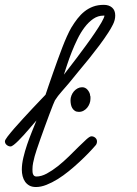

<svg xmlns="http://www.w3.org/2000/svg" viewBox="-57 -753 552 776"><path d="M-14.2 -161.1Q-22.5 -161.1 -29.8 -167Q-37.1 -172.9 -37.1 -182.1Q-37.1 -187 -26.4 -201.2Q-15.6 -215.3 0.7 -234.1Q17.1 -252.9 36.9 -274.4Q56.6 -295.9 74.7 -315.2Q92.8 -334.5 107.2 -349.4Q121.6 -364.3 127 -370.1Q132.3 -386.2 140.1 -408.7Q147.9 -431.2 156.7 -456.5Q165.5 -481.9 175.3 -508.8Q185.1 -535.6 194.6 -560.5Q204.1 -585.4 213.6 -606.4Q223.1 -627.4 231.4 -641.6Q243.2 -661.1 256.1 -677.7Q269 -694.3 284.7 -706.8Q300.3 -719.2 319.3 -726.3Q338.4 -733.4 362.8 -733.4Q383.3 -733.4 396 -722.4Q408.7 -711.4 408.7 -690.4Q408.7 -672.4 399.7 -654.3Q390.6 -636.2 380.9 -621.6Q363.8 -595.2 344.2 -569.1Q324.7 -543 304 -517.3Q283.2 -491.7 262.2 -466.6Q241.2 -441.4 221.7 -417Q208 -400.4 192.1 -382.8Q176.3 -365.2 165 -347.2Q163.1 -344.2 157 -328.6Q150.9 -313 142.3 -290.3Q133.8 -267.6 124.3 -241.5Q114.7 -215.3 106.2 -191.2Q97.7 -167 91.3 -147.9Q85 -128.9 83 -121.1Q79.6 -108.4 76.9 -95.2Q74.2 -82 74.2 -68.4Q74.2 -64 74.5 -58.8Q74.7 -53.7 76.4 -49.3Q78.1 -44.9 81.3 -42.2Q84.5 -39.6 90.3 -39.6Q109.9 -39.6 132.1 -51.5Q154.3 -63.5 177 -81.5Q199.7 -99.6 221.4 -120.8Q243.2 -142.1 261.2 -160.2Q279.3 -178.2 292.7 -190.2Q306.2 -202.1 312.5 -202.1Q321.3 -202.1 328.1 -196.3Q335 -190.4 335 -181.2Q335 -177.2 333.7 -173.3Q332.5 -169.4 330.1 -166.5Q318.4 -152.8 301.3 -135Q284.2 -117.2 263.9 -98.4Q243.7 -79.6 221.2 -61.3Q198.7 -43 175.8 -28.8Q152.8 -14.6 130.6 -5.9Q108.4 2.9 88.4 2.9Q72.8 2.9 62 -2.9Q51.3 -8.8 44.4 -18.6Q37.6 -28.3 34.4 -41Q31.2 -53.7 31.2 -67.4Q31.2 -89.8 37.4 -116Q43.5 -142.1 52.5 -168.5Q61.5 -194.8 71.8 -220.2Q82 -245.6 90.3 -266.1Q86.4 -261.7 78.4 -252.4Q70.3 -243.2 60.3 -231.4Q50.3 -219.7 39.1 -207.3Q27.8 -194.8 17.6 -184.6Q7.3 -174.3 -1.2 -167.7Q-9.8 -161.1 -14.2 -161.1ZM201.2 -451.2Q206.5 -458.5 220.7 -476.6Q234.9 -494.6 252.7 -518.3Q270.5 -542 290 -568.6Q309.6 -595.2 325.9 -619.4Q342.3 -643.6 353.3 -662.6Q364.3 -681.6 365.2 -689.9H361.3Q338.9 -689.9 319.8 -676.8Q300.8 -663.6 284.9 -642.6Q269 -621.6 256.1 -595.2Q243.2 -568.8 232.7 -542.2Q222.2 -515.6 214.4 -491.7Q206.5 -467.8 201.2 -451.2ZM274.9 -400.4Q287.6 -400.4 296.1 -390.9Q304.7 -381.3 307.1 -370.1L306.6 -369.6L308.6 -362.3V-353.5Q308.6 -343.8 304.9 -334.2Q301.3 -324.7 295.2 -317.4Q289.1 -310.1 280.5 -305.4Q272 -300.8 261.7 -300.8Q252 -300.8 245.4 -305.2Q238.8 -309.6 234.9 -316.4Q231 -323.2 229.5 -331.5Q228 -339.8 228 -348.1Q228 -357.4 231.7 -366.9Q235.4 -376.5 241.7 -383.8Q248 -391.1 256.6 -395.8Q265.1 -400.4 274.9 -400.4Z"/></svg>

Font: Helvetia Verbundene
Style: Regular
Weight: 400
Designer: Peter Wiegel, original typeface by Carl Albert Fahrenwaldt 1901
Foundry: Peter Wiegel
Version: Version 2.000